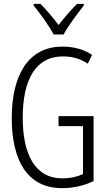

<svg xmlns="http://www.w3.org/2000/svg" viewBox="-20 -967 570 997"><path d="M259 -788H310C334 -832 382 -897 415 -938V-947H380C345 -911 315 -877 284 -837C256 -875 220 -917 190 -947H155V-938C189 -897 235 -832 259 -788ZM302 10C361 10 418 -3 466 -27V-364H284V-312H411V-63C384 -50 347 -41 303 -41C160 -41 98 -169 98 -356C98 -551 164 -674 306 -674C351 -674 394 -665 436 -636L458 -682C413 -713 357 -725 304 -725C126 -725 41 -575 41 -354C41 -137 120 10 302 10Z"/></svg>

Font: Noto Sans Mono Condensed Light
Style: Regular
Weight: 300
Width: 3
Designer: Monotype Design Team
Foundry: Monotype Imaging Inc.
Version: Version 2.014